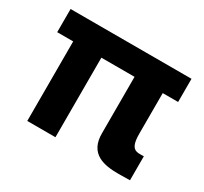

<svg xmlns="http://www.w3.org/2000/svg" viewBox="-112 -672 885 832"><g transform="rotate(30 331.0 -256.5)"><path d="M629 -398V-514H24V-398H104V0H245V-398H411V-119C409 -11 490 1 562 1C582 1 601 0 618 0V-120C581 -119 552 -114 552 -195V-398Z"/></g></svg>

Font: Arthouse Owned
Style: Bold
Weight: 700
Designer: Jeremy Tribby
Foundry: Tribby Type
Version: Version 1.000;PS 001.000;hotconv 1.0.88;makeotf.lib2.5.64775